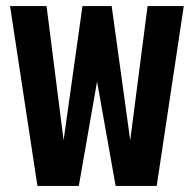

<svg xmlns="http://www.w3.org/2000/svg" viewBox="-20 -611 638 631"><path d="M103 0 13 -591H133L189 -150L251 -591H347L408 -150L465 -591H584L495 0H360L299 -343L239 0Z"/></svg>

Font: Alumni Sans Thin
Style: Bold
Weight: 700
Version: Version 1.018